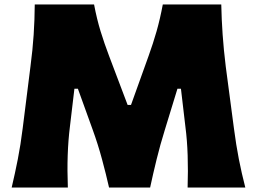

<svg xmlns="http://www.w3.org/2000/svg" viewBox="-20 -838 1148 858"><path d="M32.2 0Q46.9 -62 59.6 -126.5Q72.3 -190.9 81.5 -265.6L116.2 -541.5Q126 -615.7 130.4 -682.4Q134.8 -749 135.3 -817.9H400.4Q412.6 -753.4 429.4 -698.5Q446.3 -643.6 467.3 -588.4L550.3 -369.1H565.4L644 -587.9Q664.1 -643.6 679.7 -698.2Q695.3 -752.9 707.5 -817.9H968.8Q970.2 -750 974.9 -683.3Q979.5 -616.7 988.8 -541L1025.4 -264.2Q1035.2 -189 1047.4 -126.7Q1059.6 -64.5 1076.2 0H818.4Q820.8 -74.7 818.6 -143.1Q816.4 -211.4 808.6 -271L788.6 -441.4H772.9L716.8 -258.3Q695.8 -190.9 679.7 -125.2Q663.6 -59.6 650.9 0H467.3Q454.1 -58.6 436 -125.7Q418 -192.9 394 -258.8L328.1 -441.4H312.5L292.5 -272.5Q277.3 -152.8 283.2 0Z"/></svg>

Font: Pinar-DS1-FD ExtraBold
Style: Regular
Weight: 800
Designer: Amin Abedi
Version: Version 2.000